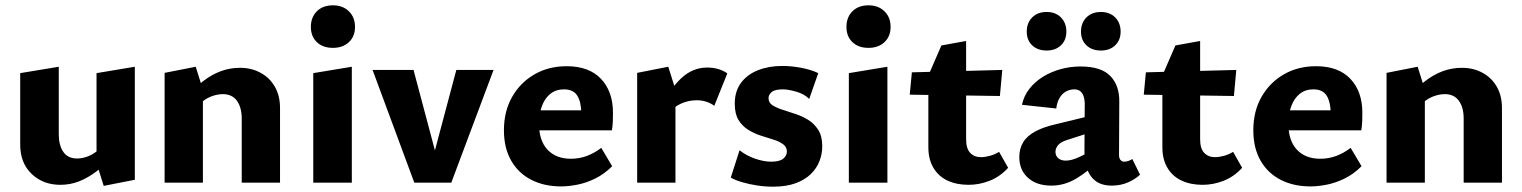

<svg xmlns="http://www.w3.org/2000/svg" viewBox="-20 -687 5724 722"><path d="M207 8Q142 8 99 -33Q56 -74 56 -143V-412L201 -436V-182Q201 -141 218 -116Q235 -91 270 -91Q287 -91 305 -97Q323 -103 339 -114.5Q355 -126 366 -142L403 -101Q375 -67 343.5 -43Q312 -19 278.5 -5.5Q245 8 207 8ZM370 12 343 -74V-412L487 -436V-11Z M889 0V-241Q889 -283 871 -308Q853 -333 818 -333Q801 -333 782 -327Q763 -321 747 -309.5Q731 -298 721 -281L683 -322Q712 -357 743.5 -381.5Q775 -406 809.5 -419Q844 -432 883 -432Q925 -432 959.5 -413.5Q994 -395 1013.5 -361Q1033 -327 1033 -281V0ZM599 0V-413L716 -436L743 -350V0Z M1158 0V-412L1303 -436V0ZM1232 -507Q1194 -507 1171.5 -528.5Q1149 -550 1149 -586Q1149 -622 1171.5 -644.5Q1194 -667 1232 -667Q1269 -667 1292 -644.5Q1315 -622 1315 -586Q1315 -550 1292 -528.5Q1269 -507 1232 -507Z M1538 0 1381 -424H1535L1638 -37H1593L1696 -424H1836L1677 0Z M2090 14Q2027 14 1978.5 -10.5Q1930 -35 1902.5 -82.5Q1875 -130 1875 -197Q1875 -269 1906 -323Q1937 -377 1990 -407.5Q2043 -438 2111 -438Q2195 -438 2240 -390.5Q2285 -343 2285 -263Q2285 -248 2284.5 -231Q2284 -214 2281 -197H2166V-257Q2166 -303 2151 -327Q2136 -351 2101 -351Q2071 -351 2050 -334.5Q2029 -318 2018 -288.5Q2007 -259 2007 -221Q2007 -158 2039 -124Q2071 -90 2127 -90Q2158 -90 2186.5 -100.5Q2215 -111 2241 -131L2282 -62Q2252 -32 2218 -15.5Q2184 1 2151 7.5Q2118 14 2090 14ZM1942 -197 1958 -272H2272V-197Z M2376 0V-413L2493 -436L2520 -350V0ZM2491 -255 2467 -286Q2500 -354 2542.5 -393.5Q2585 -433 2639 -433Q2661 -433 2680.5 -427.5Q2700 -422 2715 -411L2666 -289Q2653 -299 2636 -304.5Q2619 -310 2600 -310Q2568 -310 2539 -296.5Q2510 -283 2491 -255Z M2887 15Q2857 15 2827.5 10.5Q2798 6 2772 -1.5Q2746 -9 2728 -19L2761 -122Q2786 -102 2819 -90.5Q2852 -79 2880 -79Q2912 -79 2925.5 -90.5Q2939 -102 2939 -117Q2939 -134 2925 -144.5Q2911 -155 2888.5 -162Q2866 -169 2841 -177Q2816 -185 2793.5 -199Q2771 -213 2757 -236Q2743 -259 2743 -297Q2743 -344 2766.5 -375.5Q2790 -407 2830.5 -423Q2871 -439 2922 -439Q2956 -439 2993 -432Q3030 -425 3057 -412L3023 -315Q3004 -334 2973.5 -342.5Q2943 -351 2925 -351Q2894 -351 2882 -341Q2870 -331 2870 -318Q2870 -301 2884.5 -291.5Q2899 -282 2922 -274.5Q2945 -267 2971 -258.5Q2997 -250 3019.5 -236Q3042 -222 3057 -198.5Q3072 -175 3072 -137Q3072 -108 3061.5 -81Q3051 -54 3029 -32.5Q3007 -11 2972 2Q2937 15 2887 15Z M3172 0V-412L3317 -436V0ZM3246 -507Q3208 -507 3185.5 -528.5Q3163 -550 3163 -586Q3163 -622 3185.5 -644.5Q3208 -667 3246 -667Q3283 -667 3306 -644.5Q3329 -622 3329 -586Q3329 -550 3306 -528.5Q3283 -507 3246 -507Z M3622 8Q3577 8 3543 -8Q3509 -24 3490 -56Q3471 -88 3471 -134V-403L3520 -516L3613 -533V-163Q3613 -128 3628.5 -112Q3644 -96 3669 -96Q3684 -96 3702.5 -101Q3721 -106 3737 -116L3771 -56Q3741 -23 3702 -7.5Q3663 8 3622 8ZM3740 -326 3401 -331 3409 -415 3749 -424Z M4160 11Q4108 11 4082.5 -24Q4057 -59 4058 -123L4059 -283Q4060 -304 4056.5 -319Q4053 -334 4044 -342.5Q4035 -351 4020 -351Q4005 -351 3990.5 -344Q3976 -337 3965.5 -320.5Q3955 -304 3952 -279L3823 -293Q3830 -326 3850.5 -352.5Q3871 -379 3901.5 -398Q3932 -417 3968.5 -427Q4005 -437 4043 -437Q4121 -437 4155.5 -401Q4190 -365 4189 -304L4188 -104Q4188 -92 4193.5 -85.5Q4199 -79 4207 -79Q4215 -79 4222.5 -81.5Q4230 -84 4238 -89L4267 -30Q4249 -13 4221.5 -1Q4194 11 4160 11ZM3934 11Q3878 11 3845.5 -18.5Q3813 -48 3813 -96Q3813 -128 3827.5 -152Q3842 -176 3873.5 -193Q3905 -210 3955 -221L4119 -261L4124 -203L3994 -161Q3970 -154 3959.5 -142Q3949 -130 3949 -116Q3949 -101 3959.5 -92Q3970 -83 3988 -83Q4010 -83 4040.5 -97.5Q4071 -112 4108 -132L4117 -87Q4073 -43 4028 -16Q3983 11 3934 11ZM3916 -497Q3882 -497 3861.5 -516.5Q3841 -536 3841 -568Q3841 -601 3861.5 -621.5Q3882 -642 3916 -642Q3949 -642 3969.5 -621.5Q3990 -601 3990 -568Q3990 -536 3969.5 -516.5Q3949 -497 3916 -497ZM4120 -497Q4086 -497 4065.5 -516.5Q4045 -536 4045 -568Q4045 -601 4065.5 -621.5Q4086 -642 4120 -642Q4153 -642 4173.5 -621.5Q4194 -601 4194 -568Q4194 -536 4173.5 -516.5Q4153 -497 4120 -497Z M4502 8Q4457 8 4423 -8Q4389 -24 4370 -56Q4351 -88 4351 -134V-403L4400 -516L4493 -533V-163Q4493 -128 4508.5 -112Q4524 -96 4549 -96Q4564 -96 4582.5 -101Q4601 -106 4617 -116L4651 -56Q4621 -23 4582 -7.5Q4543 8 4502 8ZM4620 -326 4281 -331 4289 -415 4629 -424Z M4908 14Q4845 14 4796.5 -10.5Q4748 -35 4720.5 -82.5Q4693 -130 4693 -197Q4693 -269 4724 -323Q4755 -377 4808 -407.5Q4861 -438 4929 -438Q5013 -438 5058 -390.5Q5103 -343 5103 -263Q5103 -248 5102.5 -231Q5102 -214 5099 -197H4984V-257Q4984 -303 4969 -327Q4954 -351 4919 -351Q4889 -351 4868 -334.5Q4847 -318 4836 -288.5Q4825 -259 4825 -221Q4825 -158 4857 -124Q4889 -90 4945 -90Q4976 -90 5004.5 -100.5Q5033 -111 5059 -131L5100 -62Q5070 -32 5036 -15.5Q5002 1 4969 7.5Q4936 14 4908 14ZM4760 -197 4776 -272H5090V-197Z M5484 0V-241Q5484 -283 5466 -308Q5448 -333 5413 -333Q5396 -333 5377 -327Q5358 -321 5342 -309.5Q5326 -298 5316 -281L5278 -322Q5307 -357 5338.5 -381.5Q5370 -406 5404.5 -419Q5439 -432 5478 -432Q5520 -432 5554.5 -413.5Q5589 -395 5608.5 -361Q5628 -327 5628 -281V0ZM5194 0V-413L5311 -436L5338 -350V0Z"/></svg>

Font: Ysabeau Office ExtraBold
Style: Regular
Weight: 800
Designer: Christian Thalmann (Catharsis Fonts)
Version: Version 2.001;gftools[0.9.30]; featfreeze: tnum,lnum,ss02